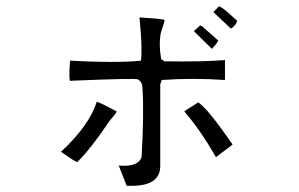

<svg xmlns="http://www.w3.org/2000/svg" viewBox="-20 -629 960 617"><path d="M742 -562Q739 -548 722 -537L666 -590Q668 -593 684 -609Q700 -602 730 -573Q737 -566 742 -562ZM681 -499Q681 -494 661 -472L603 -529Q607 -533 623 -547L629 -545ZM727 -164 674 -124Q624 -211 573 -270V-272L617 -300Q648 -280 727 -165ZM703 -373 701 -372Q601 -379 500 -372L495 -358V-96Q495 -29 395 -32Q391 -32 387 -32L362 -96L361 -97Q411 -93 428 -112Q432 -117 435 -124Q443 -266 438 -342Q438 -355 436 -359Q431 -370 423 -374Q414 -378 222 -370Q209 -370 205 -369Q201 -377 205 -434H206Q351 -426 433 -434Q438 -472 429 -564Q429 -569 428 -573Q490 -569 501 -567Q505 -566 509 -565Q509 -558 499 -531Q497 -525 496 -520Q490 -484 498 -439L509 -432Q629 -430 703 -436V-374ZM355 -271Q353 -264 334 -243Q331 -240 329 -236Q270 -149 233 -113Q230 -110 228 -108Q219 -111 185 -135Q180 -139 176 -141Q267 -226 291 -302Q305 -298 355 -271Z"/></svg>

Font: cwTeXYen
Style: Medium
Weight: 500
Version: Version 1.17